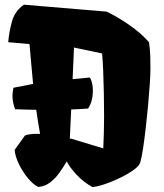

<svg xmlns="http://www.w3.org/2000/svg" viewBox="-20 -776 691 807"><path d="M140.6 9.8Q120.1 0 97.9 -26.6Q75.7 -53.2 59.8 -85.7Q43.9 -118.2 41.5 -146L85 -206.5Q94.7 -210.4 107.4 -211.9Q120.1 -213.4 132.3 -213.4H148.4Q143.6 -240.2 139.6 -265.4Q135.7 -290.5 132.3 -314.5Q111.3 -314.9 89.1 -315.4Q66.9 -315.9 43.5 -316.9Q34.7 -340.8 33 -361.6Q31.2 -382.3 36.6 -407.2L119.1 -423.3Q114.3 -471.7 110.8 -513.7Q107.4 -555.7 104 -590.8L14.6 -598.6Q18.1 -642.6 30.5 -686.5Q43 -730.5 80.6 -756.3L428.2 -727.1Q470.2 -707.5 520.8 -672.9Q571.3 -638.2 606.4 -598.6Q608.4 -584 609.6 -571Q610.8 -558.1 611.6 -539.1Q612.3 -520 612.3 -486.3Q612.3 -463.9 609.6 -423.3Q606.9 -382.8 602.5 -334.2Q598.1 -285.6 592.5 -237.5Q586.9 -189.5 581.1 -150.9Q575.2 -112.3 569.3 -92.8Q565.4 -79.1 542.7 -62.5Q520 -45.9 488.5 -30.3Q457 -14.6 424.6 -3.4Q392.1 7.8 368.7 10.3Q331.1 -10.3 301.5 -42Q272 -73.7 260.7 -97.7Q248 -76.2 231 -51.8Q213.9 -27.3 191.4 -9.8Q168.9 7.8 140.6 9.8ZM281.7 -192.4 414.1 -152.3Q415.5 -182.1 416.5 -218.5Q417.5 -254.9 417.5 -286.1Q417.5 -334 416.5 -383.3Q415.5 -432.6 413.8 -476.6Q412.1 -520.5 409.2 -551.3L291 -576.2L285.2 -443.4L357.9 -450.2Q368.2 -431.6 369.9 -407Q371.6 -382.3 366.5 -358.9Q361.3 -335.4 350.1 -319.8Q340.3 -318.8 322.3 -317.9Q304.2 -316.9 279.3 -315.9L273.4 -193.8Z"/></svg>

Font: Fruktur
Style: Regular
Weight: 400
Designer: Viktoriya Grabowska, Eben Sorkin
Foundry: Viktoriya Grabowska
Version: Version 1.008; ttfautohint (v1.8.4.7-5d5b)